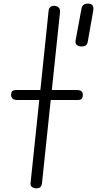

<svg xmlns="http://www.w3.org/2000/svg" viewBox="-20 -1036 534 1056"><path d="M179.5 0Q166.5 0 156.5 -7.2Q146.5 -14.5 148 -29L196 -486H77.5Q57 -486 49 -494Q41 -502 41 -514.5Q41 -527 46.8 -534Q52.5 -541 72.5 -541H202L247.5 -978Q249 -991 257.8 -997.5Q266.5 -1004 277.5 -1004Q292 -1004 302 -995.2Q312 -986.5 310 -968L265 -541H401.5Q420 -541 427.8 -534Q435.5 -527 435.5 -514.5Q435.5 -500.5 429.5 -493.2Q423.5 -486 407 -486H259L211 -28.5Q209 -12.5 201.2 -6.2Q193.5 0 179.5 0ZM429.5 -780.5Q412 -780.5 402.2 -788.8Q392.5 -797 396 -815L428 -987.5Q431 -1003.5 440.2 -1009.8Q449.5 -1016 463.5 -1016Q484 -1016 489.8 -1005Q495.5 -994 493 -978.5L463 -808Q460.5 -793 452.2 -786.8Q444 -780.5 429.5 -780.5Z"/></svg>

Font: Edu NSW ACT Hand
Style: Regular
Weight: 400
Designer: Tina and Corey Anderson, Eben Sorkin, Mirko Velimirovic
Foundry: Sorkin Type Co.
Version: Version 2.000